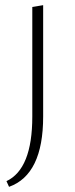

<svg xmlns="http://www.w3.org/2000/svg" viewBox="-20 -434 292 743"><path d="M105 17V-407L147 -414V17Q147 242 15 289L5 267Q105 220 105 17Z"/></svg>

Font: EauTestSC Light
Style: Regular
Weight: 300
Designer: Christian Thalmann (Catharsis Fonts)
Version: Version 0.001;PS 000.001;hotconv 1.0.88;makeotf.lib2.5.64775